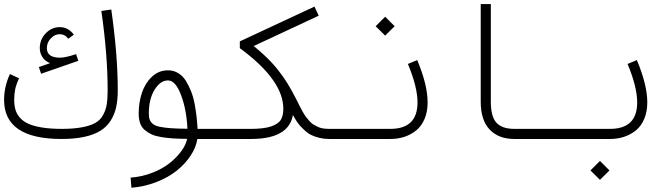

<svg xmlns="http://www.w3.org/2000/svg" viewBox="-29 -671 3231 927"><path d="M460.4 -618.2 508.3 -625Q539.6 -405.8 539.6 -235.4Q539.6 -188.5 531.7 -153.1Q523.9 -117.7 505.1 -88.1Q486.3 -58.6 455.6 -39.6Q424.8 -20.5 378.2 -10.3Q331.5 0 268.6 0Q-9.3 0 -9.3 -188.5Q-9.3 -252.9 19 -313.5L63 -293Q48.8 -262.2 44.2 -239.3Q39.6 -216.3 39.6 -188.5Q39.6 -161.1 45.9 -140.4Q52.2 -119.6 68.1 -101.8Q84 -84 109.6 -72.8Q135.3 -61.5 175 -55.2Q214.8 -48.8 268.6 -48.8Q326.2 -48.8 365.7 -56.2Q405.3 -63.5 429.9 -76.9Q454.6 -90.3 468 -114.5Q481.4 -138.7 486.1 -166Q490.7 -193.4 490.7 -235.4Q490.7 -406.7 460.4 -618.2ZM327.6 -503.4 300.3 -483.9Q284.7 -505.9 258.8 -505.9Q235.8 -505.9 216.6 -486.1Q197.3 -466.3 197.3 -438.5Q197.3 -392.6 260.3 -392.6Q287.6 -392.6 338.4 -409.7L349.1 -377.4L169.4 -314.9L158.7 -347.2L212.9 -366.2Q188.5 -375.5 175.8 -395.3Q163.1 -415 163.1 -438.5Q163.1 -480.5 191.9 -510.3Q220.7 -540 258.8 -540Q301.3 -540 327.6 -503.4Z M876 -49.3Q871.6 -142.1 845 -212.4Q818.4 -282.7 782.2 -282.7Q745.1 -282.7 717.3 -237.8Q689.5 -192.9 689.5 -122.6Q689.5 -104 694.3 -92.3Q699.2 -80.6 710.2 -71.8Q721.2 -63 743.7 -58.6Q766.1 -54.2 796.6 -52Q827.1 -49.8 876 -49.3ZM1060.5 -48.8V0H923.8Q918 40 891.6 80.1Q865.2 120.1 824.5 152.8Q783.7 185.5 726.1 208Q668.5 230.5 605.5 235.4L601.6 186.5Q656.2 182.6 705.8 163.3Q755.4 144 789.6 116.9Q823.7 89.8 846.2 59.1Q868.7 28.3 874.5 -0.5Q834.5 -1 806.9 -2.7Q779.3 -4.4 750.5 -9Q721.7 -13.7 703.4 -22Q685.1 -30.3 669.7 -43.5Q654.3 -56.6 647.5 -76.4Q640.6 -96.2 640.6 -122.6Q640.6 -175.8 656 -222.4Q671.4 -269 704.3 -300.3Q737.3 -331.5 782.2 -331.5Q809.1 -331.5 831.3 -318.1Q853.5 -304.7 868.2 -281Q882.8 -257.3 893.8 -229.5Q904.8 -201.7 910.9 -168.2Q917 -134.8 920.2 -106.4Q923.3 -78.1 924.8 -48.8Z M1590.8 -48.8V0H1560.5Q1535.6 0 1513.7 -5.4Q1491.7 -10.7 1475.1 -18.6Q1458.5 -26.4 1442.9 -40.8Q1427.2 -55.2 1416.7 -67.4Q1406.2 -79.6 1394.3 -99.9Q1382.3 -120.1 1375.5 -133.5Q1368.7 -147 1357.9 -169.4Q1320.8 -246.6 1277.8 -299.3L1315.9 -329.6Q1358.4 -277.3 1401.9 -190.9Q1412.1 -170.4 1417.5 -159.7Q1422.9 -148.9 1431.9 -132.6Q1440.9 -116.2 1447.5 -107.7Q1454.1 -99.1 1463.9 -87.6Q1473.6 -76.2 1482.9 -70.6Q1492.2 -64.9 1504.2 -59.1Q1516.1 -53.2 1530 -51Q1543.9 -48.8 1560.5 -48.8ZM1060.5 -48.8H1182.6Q1244.6 -48.8 1279.5 -60.5Q1314.5 -72.3 1326.7 -92.3Q1338.9 -112.3 1338.9 -146Q1338.9 -281.2 1138.7 -431.2L1128.9 -438.5V-471.2L1489.3 -639.2L1509.8 -595.2L1195.8 -448.7Q1387.7 -294.4 1387.7 -146Q1387.7 0 1182.6 0H1060.5Q1050.3 0 1043.2 -7.1Q1036.1 -14.2 1036.1 -24.4Q1036.1 -34.7 1043.2 -41.7Q1050.3 -48.8 1060.5 -48.8Z M1784.7 -544.4 1830.6 -590.3 1876.5 -544.4 1830.6 -499ZM1590.8 -48.8H1855.5Q1986.8 -48.8 1986.8 -176.3Q1986.8 -251 1940.4 -362.3L1985.4 -380.9Q2035.6 -261.2 2035.6 -176.3Q2035.6 -131.8 2021 -97.2Q2006.3 -62.5 1981 -41.7Q1955.6 -21 1923.8 -10.5Q1892.1 0 1855.5 0H1590.8Q1580.6 0 1573.5 -7.1Q1566.4 -14.2 1566.4 -24.4Q1566.4 -34.7 1573.5 -41.7Q1580.6 -48.8 1590.8 -48.8Z M2651.4 -48.8V0H2454.1Q2378.4 0 2335.2 -45.4Q2292 -90.8 2292 -180.2V-651.4H2340.8V-180.2Q2340.8 -106.9 2368.4 -77.9Q2396 -48.8 2454.1 -48.8Z M2651.4 -48.8H2916Q3047.4 -48.8 3047.4 -176.3Q3047.4 -251 3001 -362.3L3045.9 -380.9Q3096.2 -261.2 3096.2 -176.3Q3096.2 -131.8 3081.5 -97.2Q3066.9 -62.5 3041.5 -41.7Q3016.1 -21 2984.4 -10.5Q2952.6 0 2916 0H2651.4Q2641.1 0 2634 -7.1Q2627 -14.2 2627 -24.4Q2627 -34.7 2634 -41.7Q2641.1 -48.8 2651.4 -48.8ZM2821.8 151.9 2867.7 106 2913.6 151.9 2867.7 197.3Z"/></svg>

Font: AzarMehrMonospaced
Style: SerifRegular
Weight: 1
Designer: Amin Abedi
Version: Version 1.00